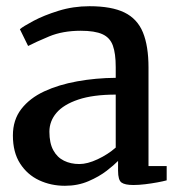

<svg xmlns="http://www.w3.org/2000/svg" viewBox="-20 -587 579 618"><path d="M189 11Q144 11 106 -6.8Q68 -24.5 44.8 -60.5Q21.5 -96.5 21.5 -151Q21.5 -201 48.5 -236Q75.5 -271 122.2 -292.8Q169 -314.5 228.5 -325.2Q288 -336 352.5 -336.5V-371Q352.5 -415 343.2 -440.5Q334 -466 309.5 -477Q285 -488 240 -488Q182 -488 138.2 -469.8Q94.5 -451.5 70.5 -439L44 -493Q54.5 -502 87.8 -519.8Q121 -537.5 168.2 -552.2Q215.5 -567 268 -567Q339 -567 380.5 -546.8Q422 -526.5 440 -482.8Q458 -439 458 -369.5V-52.5H516.5V-6.5Q505.5 -3.5 486.8 0Q468 3.5 447.2 6Q426.5 8.5 409.5 8.5Q382 8.5 371 0.5Q360 -7.5 360 -37.5V-69Q347.5 -56 323.2 -37.2Q299 -18.5 264.8 -3.8Q230.5 11 189 11ZM235.5 -59Q261.5 -59 294.5 -74.5Q327.5 -90 352.5 -112V-282.5Q279.5 -282.5 232 -266.5Q184.5 -250.5 161.8 -223.8Q139 -197 139 -163Q139 -126.5 151.5 -103.5Q164 -80.5 185.8 -69.8Q207.5 -59 235.5 -59Z"/></svg>

Font: Merriweather Light 18pt Medium
Style: Regular
Weight: 500
Version: Version 2.100